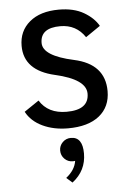

<svg xmlns="http://www.w3.org/2000/svg" viewBox="-55 -569 609 874"><g transform="rotate(-5 249.5 -132.0)"><path d="M242.2 15.1Q176.8 15.1 126 -9Q75.2 -33.2 51.8 -77.1L119.1 -122.6Q157.7 -60.5 242.2 -60.5Q344.2 -60.5 344.2 -134.8Q344.2 -200.2 204.1 -232.2Q64 -264.2 64 -377Q64 -444.8 112.8 -485.8Q161.6 -526.9 247.1 -526.9Q314.9 -526.9 360.4 -500.5Q405.8 -474.1 426.8 -437L359.9 -391.1Q319.8 -451.2 247.1 -451.2Q155.8 -451.2 155.8 -382.3Q155.8 -323.2 295.9 -292.7Q436 -262.2 436 -138.2Q436 -66.4 385.3 -25.6Q334.5 15.1 242.2 15.1ZM240.7 262.7 213.9 239.3Q254.9 207 261.2 165.5Q256.3 166.5 251 166.5Q228.5 166.5 212.9 150.9Q197.3 135.3 197.3 112.8Q197.3 90.8 212.9 75.2Q228.5 59.6 251 59.6Q304.2 59.6 304.2 135.3Q304.2 213.9 240.7 262.7Z"/></g></svg>

Font: Cadman
Style: Regular
Weight: 400
Designer: Paul James MIller
Foundry: High-Logic / Made with FontCreator
Version: Version 2.114;March 28, 2021;FontCreator 13.0.0.2683 64-bit